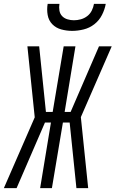

<svg xmlns="http://www.w3.org/2000/svg" viewBox="-45 -975 599 995"><path d="M-25 0 135 -367 97 -735H158L193 -395H228L285 -735H346L290 -395H321L468 -735H534L374 -368L412 0H351L316 -340H281L224 0H163L219 -340H188L41 0ZM329 -815Q300 -815 272.5 -822.5Q245 -830 226 -849.5Q207 -869 202 -897.5Q197 -926 202 -955H263Q260 -937 263 -920Q266 -903 277 -891.5Q288 -880 304.5 -875Q321 -870 338 -870Q356 -870 374 -875Q392 -880 407 -891.5Q422 -903 430.5 -920Q439 -937 442 -955H503Q498 -926 483.5 -897.5Q469 -869 444 -849.5Q419 -830 388.5 -822.5Q358 -815 329 -815Z"/></svg>

Font: Iosevka SS04 Light Oblique
Style: Regular
Weight: 300
Italic angle: -9°
Monospace: yes
Designer: Belleve Invis
Foundry: Belleve Invis
Version: Version 19.0.0; ttfautohint (v1.8.4)